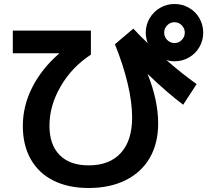

<svg xmlns="http://www.w3.org/2000/svg" viewBox="-20 -868 1040 959"><path d="M94 -239Q94 -339 141.5 -432.5Q189 -526 277 -602H44V-715H434V-595Q340 -534 283.5 -437.5Q227 -341 227 -240Q227 -145 278 -93.5Q329 -42 423 -42Q527 -42 583.5 -104Q640 -166 640 -281Q640 -357 617.5 -451.5Q595 -546 554 -647L646 -725Q675 -693 718 -652Q708 -680 708 -705Q708 -744 727.5 -777Q747 -810 780 -829Q813 -848 852 -848Q891 -848 924 -829Q957 -810 976 -777Q995 -744 995 -705Q995 -666 976 -633Q957 -600 924 -581Q891 -562 852 -562Q831 -562 811 -568Q894 -496 962 -448L895 -345Q818 -402 717 -499Q770 -367 770 -251Q770 -152 728 -79.5Q686 -7 607.5 32Q529 71 423 71Q321 71 247 34Q173 -3 133.5 -73Q94 -143 94 -239ZM852 -653Q873 -653 888 -668.5Q903 -684 903 -705Q903 -726 888 -741.5Q873 -757 852 -757Q830 -757 815 -741.5Q800 -726 800 -705Q800 -684 815 -668.5Q830 -653 852 -653Z"/></svg>

Font: Enso
Style: Bold
Weight: 700
Designer: Coji Morishita
Foundry: UNDERFOREST DESIGN
Version: Version 1.000